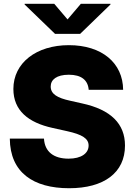

<svg xmlns="http://www.w3.org/2000/svg" viewBox="-20 -973 704 1002"><path d="M340.8 9.3C522.9 9.3 632.3 -71.8 632.3 -213.4C632.3 -326.2 559.6 -400.9 407.2 -433.6L346.2 -447.3C278.8 -461.9 244.6 -482.4 244.6 -521.5C244.6 -557.1 274.9 -583 339.4 -583C405.3 -583 439 -554.2 442.9 -504.4H622.6C621.6 -643.6 512.7 -737.3 339.4 -737.3C169.9 -737.3 49.8 -645 49.8 -508.8C49.8 -396.5 127.4 -333 254.9 -305.2L329.6 -288.6C409.7 -271 442.4 -250 442.4 -213.4C442.4 -172.9 404.3 -145 337.9 -145C260.7 -145 213.4 -180.7 209.5 -249.5H31.2C32.7 -72.8 153.8 9.3 340.8 9.3ZM263.2 -953.1H108.4V-949.7L267.1 -796.4H398.4L556.6 -949.7V-953.1H401.9L332.5 -871.6Z"/></svg>

Font: Raveo ExtraBold
Style: Regular
Weight: 800
Designer: Jakub Foglar, Rasmus Andersson (Inter)
Foundry: Jakubfoglar.com
Version: Version 1.100;Glyphs 3.2.3 (3260)